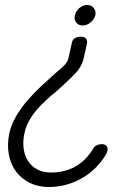

<svg xmlns="http://www.w3.org/2000/svg" viewBox="-20 -747 468 769"><path d="M268 -576Q270 -588 280 -594Q290 -600 303 -600Q330 -600 329 -576L316 -517Q308 -479 277 -448Q246 -417 209 -384Q187 -366 166 -347Q145 -328 127.5 -307.5Q110 -287 97 -264Q84 -241 78 -214Q71 -182 74.5 -153.5Q78 -125 91.5 -103.5Q105 -82 128 -69Q151 -56 184 -56Q239 -56 282 -80Q325 -104 354 -153Q360 -163 372 -167Q384 -171 394.5 -169Q405 -167 409.5 -157.5Q414 -148 406 -131Q369 -68 307.5 -33Q246 2 176 2Q133 2 99.5 -14.5Q66 -31 44.5 -59.5Q23 -88 15.5 -127.5Q8 -167 17 -212Q25 -248 44 -280.5Q63 -313 88.5 -343Q114 -373 143 -400L201 -453L222 -471Q233 -481 242 -490Q250 -500 252 -507Q254 -514 255 -518ZM362 -686Q357 -669 342.5 -657Q328 -645 311 -645Q294 -645 285 -657Q276 -669 280 -686Q284 -703 298 -715Q312 -727 329 -727Q346 -727 355.5 -715Q365 -703 362 -686Z"/></svg>

Font: VDS
Style: Thin Italic
Weight: 100
Width: 0
Designer: artmaker
Foundry: artmaker
Version: Version 1.000 2012 initial release